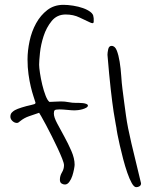

<svg xmlns="http://www.w3.org/2000/svg" viewBox="-20 -788 642 795"><path d="M367 -717Q368 -715 368 -710Q368 -705 368 -699Q368 -692 363 -692Q361 -692 358 -693Q355 -694 353 -695Q335 -703 309.5 -715.5Q284 -728 252 -728Q216 -728 194 -701Q172 -674 160.5 -638.5Q149 -603 145.5 -569Q142 -535 142 -520Q142 -509 145.5 -485.5Q149 -462 155 -437Q161 -412 169 -391.5Q177 -371 185 -366Q191 -366 206.5 -367Q222 -368 232 -368Q249 -368 264 -365Q279 -362 295 -362Q299 -362 307 -362Q315 -362 323.5 -361Q332 -360 338 -357.5Q344 -355 344 -351Q344 -346 337 -342Q330 -338 321 -335.5Q312 -333 303 -332Q294 -331 289 -331Q284 -331 276 -331.5Q268 -332 258.5 -333Q249 -334 240.5 -334.5Q232 -335 226 -335Q210 -335 206.5 -331.5Q203 -328 203 -318Q203 -303 216.5 -277.5Q230 -252 246 -223Q262 -194 275.5 -163Q289 -132 289 -106Q289 -101 286.5 -87.5Q284 -74 279.5 -60Q275 -46 267 -35Q259 -24 249 -24Q241 -24 234.5 -28.5Q228 -33 228 -44Q228 -60 236.5 -74Q245 -88 245 -104Q245 -112 237.5 -131Q230 -150 219 -173.5Q208 -197 195 -223Q182 -249 170.5 -270.5Q159 -292 151 -306Q143 -320 142 -321Q122 -314 101 -307Q80 -300 63 -286Q56 -279 50 -279Q40 -279 31.5 -287Q23 -295 23 -305Q23 -316 29.5 -322.5Q36 -329 42 -332Q51 -337 70 -343Q89 -349 108 -353Q115 -355 121 -356.5Q127 -358 127 -363Q124 -373 118.5 -389.5Q113 -406 107.5 -429Q102 -452 98 -480.5Q94 -509 94 -542Q94 -578 102.5 -618Q111 -658 129.5 -691.5Q148 -725 176 -746.5Q204 -768 243 -768Q261 -768 283 -764.5Q305 -761 323.5 -754.5Q342 -748 354.5 -738.5Q367 -729 367 -717ZM564 -29Q564 -21 558 -17Q552 -13 544 -13Q535 -13 525.5 -30Q516 -47 507 -73Q498 -99 490 -129.5Q482 -160 476 -186.5Q470 -213 466.5 -231Q463 -249 463 -251Q463 -255 459.5 -272Q456 -289 450.5 -325Q445 -361 438.5 -418.5Q432 -476 425 -561Q425 -570 428 -584Q431 -598 442 -598Q456 -598 463.5 -579Q471 -560 475.5 -532Q480 -504 482 -473.5Q484 -443 487 -420Q491 -388 494.5 -362Q498 -336 501.5 -310.5Q505 -285 510.5 -257Q516 -229 524 -195Z"/></svg>

Font: Reenie Beanie
Style: Regular
Weight: 500
Designer: James Grieshaber
Foundry: James Grieshaber
Version: Version 1.000